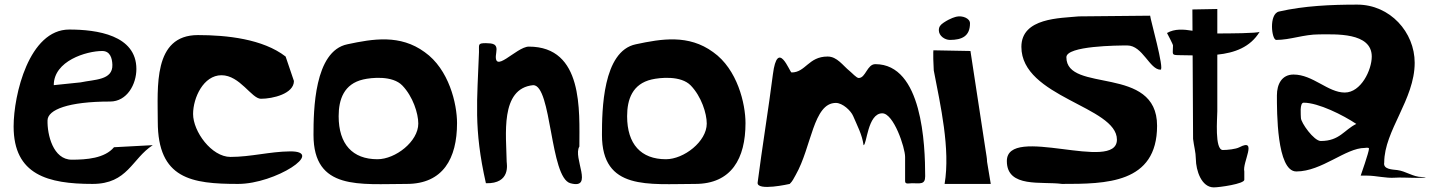

<svg xmlns="http://www.w3.org/2000/svg" viewBox="-20 -797 6230 832"><path d="M213 -428C213 -533.2 354.5 -576 423 -576C457.1 -576 466.1 -545.3 467 -516C469 -449 390 -453 329 -440ZM457 -357C530.6 -357 571 -431.9 571 -498C571 -645.3 399 -669 280 -669C105.7 -669 39 -385.7 39 -249C39 -38.7 188.6 0 381 0C534 0 551 -109.2 642 -168L474 -159C433.7 -110.7 354.6 -105 291 -105C210 -105 184.2 -213.9 186 -276C187.3 -321.5 275.5 -357 457 -357Z M1217.7 -552C1119 -628.5 961.7 -645 837.7 -645C642 -645 663.7 -417.9 663.7 -270C663.7 -21.5 810.6 0 1011.7 0C1173.7 0 1391.3 -142.4 1236.7 -141C1149.2 -140.2 1067.1 -117 978.7 -117C896.7 -117 816.7 -227.2 816.7 -303C816.7 -373.2 861.7 -471 939.7 -471C1019.7 -471 1070.2 -369 1110.7 -369C1162.1 -369 1253.7 -390.8 1253.7 -446Z M1792.6 -261.5C1792.6 -183.7 1693.5 -107 1615.7 -107C1507.5 -107 1447.5 -172.4 1447.5 -293.5C1447.5 -366.5 1470.6 -433.5 1554.1 -452.7C1589.5 -460.9 1680.8 -470.7 1723.4 -426.5C1769.4 -378.7 1792.6 -305.5 1792.6 -261.5ZM1742.4 0C1899.7 0 1960.5 -110.3 1960.5 -263.5C1960.5 -347.2 1925.6 -496.9 1820.2 -571.2C1714 -648.9 1596.1 -628.8 1485.7 -605.2C1341.2 -576 1338.5 -316.8 1338.5 -212.5C1338.5 29.5 1539.7 0 1742.4 0Z M2085.6 -3C2194.6 0 2175.7 -88.4 2175.6 -96C2174.1 -209.4 2145.3 -413.8 2290.6 -428C2371.2 -428 2362.6 -27.4 2451.6 -3C2555.4 25.5 2461 -114.3 2490.6 -162C2490.6 -316.5 2508.9 -595 2271.6 -595C2217 -595 2112.5 -464.8 2130.6 -571C2137 -608.7 2114 -609.1 2085.6 -610C2048.3 -610 2056.7 -603.6 2055.6 -571C2048.2 -361.9 2031.6 -241 2085.6 -3Z M3042.6 -261.5C3042.6 -183.7 2943.5 -107 2865.7 -107C2757.5 -107 2697.5 -172.4 2697.5 -293.5C2697.5 -366.5 2720.6 -433.5 2804.1 -452.7C2839.5 -460.9 2930.8 -470.7 2973.4 -426.5C3019.4 -378.7 3042.6 -305.5 3042.6 -261.5ZM2992.4 0C3149.7 0 3210.5 -110.3 3210.5 -263.5C3210.5 -347.2 3175.6 -496.9 3070.2 -571.2C2964 -648.9 2846.1 -628.8 2735.7 -605.2C2591.2 -576 2588.5 -316.8 2588.5 -212.5C2588.5 29.5 2789.7 0 2992.4 0Z M3428.1 -39C3497.1 -160 3503.9 -351 3602.1 -351C3631.1 -351 3667.2 -317.6 3677.1 -294C3694.2 -253.4 3716.1 -213.6 3722.1 -168C3736.1 -168 3739.4 -306 3803.1 -306C3852.6 -306 3902.1 -157.2 3902.1 -117V-12C3902.1 3.1 3919.2 -3 3932.1 -3C3966.7 -3 3989.1 4.2 3989.1 -33C3989.1 -170.3 3976.7 -519 3773.1 -519C3737.2 -519 3731.5 -459 3701.1 -459C3691.4 -459 3671.4 -481.7 3662.1 -489C3632.8 -512.2 3607.7 -552.4 3566.1 -552C3482.9 -552 3471.4 -483 3410.1 -483C3402.2 -483 3349.4 -633.8 3329.1 -474C3310.5 -327.2 3282.2 -154.9 3263.1 -6C3258.1 33 3402.1 0 3402.1 0C3414.4 -11.8 3419.1 -23 3428.1 -39Z M4126.3 -725C4120.6 -723.8 4099.3 -719 4069.3 -699C4055.3 -689.6 4048.3 -681.1 4048.3 -666C4048.3 -641.4 4074.3 -624 4096.3 -624C4148.4 -624 4183.3 -640.1 4183.3 -696C4183.3 -718.4 4149.3 -730 4126.3 -725ZM4073.3 0H4273.3L4257.3 -96C4257.3 -111.4 4253.3 -128.9 4251.3 -144L4185.3 -576L4026.3 -579C4021.4 -590 4025.8 -494.9 4026.3 -492C4055.4 -340.4 4098.7 -152.2 4073.3 0Z M4964 -729 4655 -726C4575.1 -718 4406 -720.8 4406 -594C4406 -375 4820 -336.3 4820 -192C4820 -46.5 4343 -260.3 4343 -99C4343 19.3 4495.4 -12 4582 0C4771.4 0 4994 -1 4994 -252C4994 -517.6 4601 -391.5 4601 -549C4601 -598.4 4822.3 -600 4865 -600C4931.6 -600 4961.7 -495 5009 -495C5027.1 -495 4964 -716.5 4964 -729Z M5147 -756 5147.5 -663.8C5108.6 -670.1 5070.3 -673.2 5037 -654C5037 -654 5063 -605.1 5063 -600C5063 -561.4 5054.2 -558.3 5089 -558C5108 -557.8 5127.9 -557.3 5148.1 -557L5150 -195C5153.5 -164.5 5161.7 -137.8 5162 -108C5162.5 -58.4 5186.1 15 5240 15C5264 15 5372 -0.2 5372 -18V-54C5362.6 -92.4 5431 -200.8 5351 -159C5334.7 -150.5 5298.7 -147 5279 -147C5242.6 -147 5255 -287.6 5255 -315V-560.2C5329 -567.9 5397.5 -591.7 5438.6 -659.3C5430.5 -652.7 5303.8 -652 5255 -652V-758ZM5438.6 -659.3C5438.7 -659.5 5438.9 -659.8 5439 -660C5439 -659.8 5438.9 -659.5 5438.6 -659.3Z M5857.3 -260C5804.8 -234.6 5785.3 -186 5703.3 -186C5673.6 -186 5617.3 -265.4 5617.3 -286C5617.3 -296.6 5610.7 -352 5629.3 -352C5693.1 -352 5800.3 -298.1 5857.3 -260ZM5522.3 -747C5477.3 -736.7 5490.4 -624 5510.3 -624C5571.9 -624 5628.8 -648 5696.3 -648C5765 -648 5924.3 -658.1 5924.3 -552C5924.3 -494 5877.8 -396 5807.3 -396C5734.2 -396 5669.5 -474 5585.3 -474C5534.3 -474 5513.3 -431.7 5513.3 -384C5513.3 -316.2 5511.9 -54 5597.3 -54C5708.2 -54 5810.8 -156 5894.3 -156C5894.3 -156 5912.3 -159.5 5912.3 -153C5912.3 -137.9 5876.3 -36 5876.3 -36H5903.3C5944.5 -36 5983.8 -23.9 6026.3 -27C6062.2 -29.7 6146.6 -22 6158.3 -30H6140.3C6104.3 -30 6071.3 -55.5 6035.3 -60C6014.7 -62.6 5972.4 -62.5 5978.3 -93C5978.3 -230.8 6110.3 -365.8 6110.3 -525C6110.3 -657.3 6003.8 -777 5861.3 -777C5748.1 -777 5631.3 -771.9 5522.3 -747Z"/></svg>

Font: Rocketfuel
Style: Regular
Weight: 400
Designer: Mew Too
Foundry: Cannot Into Space Fonts.
Version: Version 0.27